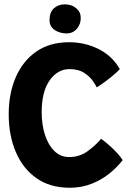

<svg xmlns="http://www.w3.org/2000/svg" viewBox="-20 -857 608 882"><path d="M543.5 -121.5Q518 -88.5 482 -59.5Q446 -30.5 400.2 -12.5Q354.5 5.5 300 5.5Q210 5.5 147.5 -38.5Q85 -82.5 52.5 -159Q20 -235.5 20 -332.5Q20 -427 52.2 -501.8Q84.5 -576.5 146.2 -619.8Q208 -663 297.5 -663Q370.5 -663 433.2 -631.5Q496 -600 530.5 -539.5Q518.5 -526.5 499 -510.2Q479.5 -494 459.2 -479.2Q439 -464.5 424.5 -455.5Q421 -463.5 407.5 -483.8Q394 -504 367.5 -521.8Q341 -539.5 299 -539.5Q245 -539.5 208.2 -488Q171.5 -436.5 171.5 -341.5Q171.5 -284.5 186.5 -237.8Q201.5 -191 229.8 -163.2Q258 -135.5 297.5 -135.5Q345 -135.5 381.8 -162Q418.5 -188.5 444.5 -219.5Q460 -208.5 479.5 -191.5Q499 -174.5 516.5 -155.8Q534 -137 543.5 -121.5ZM278 -837Q309.5 -837 330.2 -819.2Q351 -801.5 351 -774.5Q351 -745.5 332.8 -724.5Q314.5 -703.5 286.5 -703.5Q254 -703.5 230.8 -719.5Q207.5 -735.5 207.5 -764.5Q207.5 -800.5 227.5 -818.8Q247.5 -837 278 -837Z"/></svg>

Font: Grandstander SemiBold
Style: Regular
Weight: 600
Designer: Tyler Finck
Foundry: Etcetera Type Co
Version: Version 1.200; ttfautohint (v1.8.3)